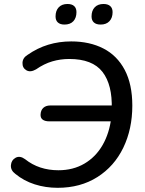

<svg xmlns="http://www.w3.org/2000/svg" viewBox="-20 -919 715 949"><path d="M55.8 -59.6Q32 -77.1 34 -102.6Q36.1 -128 57.3 -139.4Q78.5 -150.7 103.7 -132.4Q138.3 -104.7 179.7 -91.1Q221 -77.5 268.5 -77.5Q341.5 -77.5 397.4 -110.4Q453.3 -143.3 487 -201.9Q520.7 -260.5 530 -337.5L537.3 -319.2H224.2Q202.1 -319.2 190.8 -327.8Q179.5 -336.3 180.5 -353.2Q181.5 -374.5 194.3 -386.1Q207 -397.7 228.7 -397.7H540.9L532.3 -380.5Q535.9 -499.8 486.5 -563.7Q437 -627.5 322.2 -627.5Q279 -627.5 238.5 -615.7Q197.9 -603.8 158.2 -576.2Q129.9 -559.9 110.1 -571.8Q90.3 -583.6 91.2 -608.3Q92 -633 116.1 -647.7Q164.8 -681.7 218.5 -698Q272.1 -714.3 332.1 -714.3Q423.1 -714.3 491.1 -679.3Q559.1 -644.4 596.6 -573.3Q634 -502.2 634 -396.9Q634 -281.5 589.5 -189.1Q544.9 -96.7 461.1 -43.7Q377.4 9.3 264.9 9.3Q205 9.3 151.4 -7.9Q97.8 -25 55.8 -59.6ZM432.5 -837.8Q432.5 -866.1 448 -882.7Q463.6 -899.3 491.6 -899.3Q513.3 -899.3 524.9 -888.9Q536.5 -878.4 536.5 -859.1Q536.5 -830.7 520.9 -814.2Q505.4 -797.6 477.4 -797.6Q455.6 -797.6 444.1 -808Q432.5 -818.4 432.5 -837.8ZM254.6 -837.8Q254.6 -866.1 270.1 -882.7Q285.7 -899.3 313.6 -899.3Q335.4 -899.3 346.7 -888.9Q357.9 -878.4 357.9 -859.1Q357.9 -830.7 342.6 -814.2Q327.3 -797.6 298.6 -797.6Q277.4 -797.6 266 -808Q254.6 -818.4 254.6 -837.8Z"/></svg>

Font: SN Pro Thin
Style: Italic
Weight: 200
Italic angle: -9°
Designer: Tobias Whetton
Foundry: Supernotes
Version: Version 1.003;Glyphs 3.3 (3324)